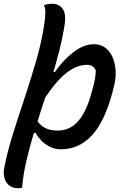

<svg xmlns="http://www.w3.org/2000/svg" viewBox="-48 -779 668 1016"><path d="M448 -545Q494 -545 523 -514Q552 -483 561 -432Q570 -381 555 -322L549 -298Q508 -139 439.5 -64Q371 11 274 11Q242 11 215.5 -2.5Q189 -16 170 -36Q151 -56 140 -76L131 -75Q108 2 91 75Q74 148 69 214Q60 217 48 217Q6 217 -14.5 185Q-35 153 -25 107Q-9 23 21 -72Q51 -167 84.5 -267.5Q118 -368 146 -466.5Q174 -565 187 -656Q191 -685 192 -709Q193 -733 185 -752Q205 -759 229 -759Q266 -759 285.5 -729.5Q305 -700 290 -624Q281 -570 266.5 -513.5Q252 -457 235 -399L241 -396Q285 -460 340 -502.5Q395 -545 448 -545ZM413 -436Q360 -436 307 -396Q254 -356 191 -263Q181 -231 170.5 -199.5Q160 -168 151 -137Q184 -88 257 -88Q323 -88 367 -139.5Q411 -191 437 -291L442 -308Q458 -365 459 -406Q446 -436 413 -436Z"/></svg>

Font: Recursive Sn Csl St Med
Style: Italic
Weight: 500
Italic angle: -15°
Version: Version 1.079;hotconv 1.0.112;makeotfexe 2.5.65598; ttfautoh